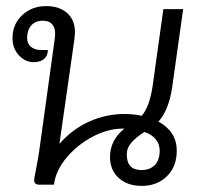

<svg xmlns="http://www.w3.org/2000/svg" viewBox="-20 -606 677 630"><path d="M560 -112Q560 -59 527.5 -27.5Q495 4 445 4Q398 4 369.5 -22Q341 -48 341 -91Q341 -146 388 -184H382Q335 -184 285 -158Q235 -132 199 -89.5Q163 -47 157 0H109Q92 0 92 -15Q92 -21 97 -44Q107 -96 109 -113L159 -474Q161 -490 161 -496Q161 -515 151 -526.5Q141 -538 121 -538Q96 -538 82.5 -522.5Q69 -507 69 -481Q69 -463 81.5 -452.5Q94 -442 113 -442H137Q137 -423 124.5 -412.5Q112 -402 90 -402Q63 -402 42 -424.5Q21 -447 21 -481Q21 -526 52.5 -556Q84 -586 132 -586Q174 -586 200 -563.5Q226 -541 226 -499Q226 -494 224 -476L175 -134Q217 -182 272.5 -207Q328 -232 389 -232Q418 -232 445 -226Q471 -256 481 -325L516 -576H581L545 -320Q534 -245 500 -207Q560 -174 560 -112ZM504 -112Q504 -133 491 -149Q478 -165 454 -173Q427 -156 411.5 -138.5Q396 -121 396 -99Q396 -48 444 -48Q472 -48 488 -64.5Q504 -81 504 -112Z"/></svg>

Font: Krub
Style: Italic
Weight: 400
Italic angle: -8°
Designer: Ekaluck Peanpanawate
Foundry: Cadson Demak Co.,Ltd.
Version: Version 1.000; ttfautohint (v1.6)